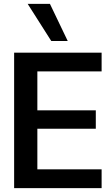

<svg xmlns="http://www.w3.org/2000/svg" viewBox="-20 -972 579 992"><path d="M53 0V-700H505V-603H173V-402H475V-307H173V-97H505V0ZM245 -760 123 -952H238L330 -760Z"/></svg>

Font: Host Grotesk Light SemiBold
Style: Regular
Weight: 600
Version: Version 1.003